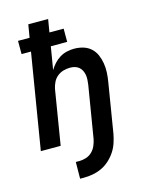

<svg xmlns="http://www.w3.org/2000/svg" viewBox="-137 -821 874 1122"><g transform="rotate(-15 300.0 -260.0)"><path d="M228 215H205L206 114H228Q248 114 268.5 107.5Q289 101 304.5 86Q320 71 328.5 51.5Q337 32 341 12L393 -303Q395 -318 396 -333Q397 -348 394.5 -362Q392 -376 386 -388.5Q380 -401 369.5 -410Q359 -419 345 -423Q331 -427 316 -427Q296 -427 276 -421.5Q256 -416 239 -402.5Q222 -389 212.5 -369.5Q203 -350 199 -330L145 0H25L120 -577H63V-657H133L146 -735H266L253 -657H339V-577H240L217 -439Q229 -459 245 -476.5Q261 -494 281 -506Q301 -518 323.5 -523Q346 -528 367 -528Q396 -528 422.5 -520Q449 -512 468.5 -494Q488 -476 498.5 -451.5Q509 -427 513.5 -399.5Q518 -372 516.5 -344Q515 -316 510 -287L461 12Q456 39 447 66Q438 93 422 117Q406 141 384 161Q362 181 336 193Q310 205 282.5 210Q255 215 228 215Z"/></g></svg>

Font: Iosevka Extended Oblique
Style: Bold
Weight: 700
Width: 7
Italic angle: -9°
Monospace: yes
Designer: Belleve Invis
Foundry: Belleve Invis
Version: Version 32.5.0; ttfautohint (v1.8.4)